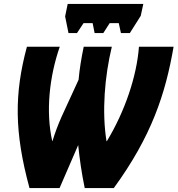

<svg xmlns="http://www.w3.org/2000/svg" viewBox="-20 -950 897 970"><path d="M326 -783H369L402 -833H448L458 -783H502L534 -833H580L591 -783H636L691 -870L704 -930H322L309 -867ZM129 0H281L375 -217C382 -149 392 -77 408 0H555C746 -262 816 -476 857 -714H682C671 -565 611 -387 520 -237H518C494 -387 509 -565 545 -714H403C391 -657 382 -602 377 -547L291 -360C272 -317 258 -279 245 -237H244C210 -387 230 -565 282 -714H116C52 -476 52 -283 129 0Z"/></svg>

Font: Noto Sans UI Condensed Black
Style: Italic
Weight: 900
Width: 3
Italic angle: -192°
Designer: Monotype Design Team
Foundry: Monotype Imaging Inc.
Version: Version 1.901